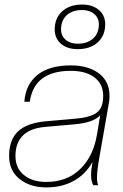

<svg xmlns="http://www.w3.org/2000/svg" viewBox="-20 -813 540 843"><path d="M183.1 9.8Q112.3 9.8 66.2 -26.9Q20 -63.5 20 -127.9Q20 -199.2 59.3 -236.3Q98.6 -273.4 184.1 -280.8L311 -292Q373.5 -296.9 403.3 -317.4Q433.1 -337.9 433.1 -392.1Q433.1 -443.4 395.3 -472.7Q357.4 -502 291 -502Q129.9 -502 110.8 -366.2H86.9Q92.3 -441.9 144.3 -483.9Q196.3 -525.9 291 -525.9Q368.2 -525.9 414.6 -490.5Q460.9 -455.1 460.9 -392.1Q460.9 -379.9 459 -366.2L418 -131.8Q405.8 -64.9 405.8 -33.2Q405.8 -12.7 411.1 0H389.2Q379.9 -16.6 379.9 -44.9Q379.9 -67.9 386.2 -102.1Q356.4 -48.3 304.7 -19.3Q252.9 9.8 183.1 9.8ZM183.1 -14.2Q274.4 -14.2 332.3 -70.8Q390.1 -127.4 405.8 -222.2L419.9 -307.1Q391.1 -274.4 306.2 -267.1L179.2 -255.9Q47.9 -244.6 47.9 -127.9Q47.9 -75.2 84.7 -44.7Q121.6 -14.2 183.1 -14.2ZM320.8 -597.2Q275.4 -597.2 247.8 -620.8Q220.2 -644.5 220.2 -684.1Q220.2 -732.9 252.7 -762.9Q285.2 -793 340.8 -793Q386.2 -793 414.1 -769.3Q441.9 -745.6 441.9 -706.1Q441.9 -657.2 409.2 -627.2Q376.5 -597.2 320.8 -597.2ZM320.8 -621.1Q363.8 -621.1 388.9 -644Q414.1 -667 414.1 -706.1Q414.1 -734.4 393.6 -751.7Q373 -769 340.8 -769Q297.9 -769 272.9 -746.1Q248 -723.1 248 -684.1Q248 -655.8 268.3 -638.4Q288.6 -621.1 320.8 -621.1Z"/></svg>

Font: Creato Display Thin
Style: Italic
Weight: 265
Italic angle: -10°
Version: Version 1.000